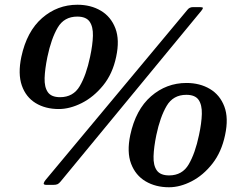

<svg xmlns="http://www.w3.org/2000/svg" viewBox="-20 -780 1040 810"><path d="M70 -540Q93 -647.5 157.5 -703.8Q222 -760 306.5 -760Q363 -760 405.5 -734.8Q448 -709.5 466.8 -660.5Q485.5 -611.5 470 -540Q455 -468.5 415 -419.5Q375 -370.5 324.8 -345.2Q274.5 -320 228 -320Q171.5 -320 130.2 -345.2Q89 -370.5 72 -419.5Q55 -468.5 70 -540ZM794.5 -750H823Q836 -750 836 -746.2Q836 -742.5 829 -734L235.5 -14Q229 -6 222.8 -3Q216.5 0 203.5 0H177Q162.5 0 164.5 -7Q166.5 -14 172 -20.5L771 -739Q779.5 -750 794.5 -750ZM180 -540Q169.5 -489 168.2 -450.8Q167 -412.5 181.8 -391.2Q196.5 -370 233.5 -370Q289 -370 316.5 -416.8Q344 -463.5 360 -540Q371 -591 372 -629.2Q373 -667.5 358 -688.8Q343 -710 306 -710Q250.5 -710 223.2 -663.2Q196 -616.5 180 -540ZM529.5 -210Q552.5 -317.5 617.2 -373.8Q682 -430 766.5 -430Q823 -430 865.5 -404.8Q908 -379.5 926.5 -330.5Q945 -281.5 929.5 -210Q914.5 -138.5 876 -89.5Q837.5 -40.5 788.5 -15.2Q739.5 10 693 10Q636.5 10 594 -15.2Q551.5 -40.5 533 -89.5Q514.5 -138.5 529.5 -210ZM639.5 -210Q629 -159 627.8 -120.8Q626.5 -82.5 641.5 -61.2Q656.5 -40 693.5 -40Q749 -40 776.2 -86.8Q803.5 -133.5 819.5 -210Q830.5 -261 831.5 -299.2Q832.5 -337.5 817.8 -358.8Q803 -380 766 -380Q710.5 -380 683 -333.2Q655.5 -286.5 639.5 -210Z"/></svg>

Font: Besley*
Style: Italic
Weight: 400
Italic angle: -13°
Designer: Owen Earl
Foundry: indestructible type*
Version: Version 2.000; ttfautohint (v1.8.3)